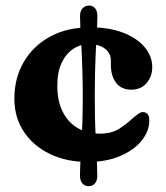

<svg xmlns="http://www.w3.org/2000/svg" viewBox="-20 -575 585 675"><path d="M313.1 -235Q313.1 -191.1 314 -154.8Q315 -118.6 316.3 -88.9Q317.6 -59.2 318.9 -35.3Q320.3 -11.4 321.2 7.8Q322.1 26.9 322.1 42.5Q322.1 60.1 313.8 69.8Q305.6 79.5 291.2 79.5Q278.5 79.5 269.8 70Q261.1 60.5 261.1 40.5Q261.1 25.4 262.1 6.6Q263.1 -12.3 264.5 -36Q266 -59.7 267.5 -89.2Q269 -118.7 269.9 -154.9Q270.9 -191.2 270.9 -235Q270.9 -280.1 269.9 -317.1Q269 -354.1 267.5 -384.4Q266.1 -414.7 264.7 -439Q263.3 -463.4 262.3 -483Q261.4 -502.6 261.4 -518.5Q261.4 -536.1 270.3 -545.8Q279.2 -555.5 293.9 -555.5Q306 -555.5 314.2 -546Q322.4 -536.5 322.4 -516.5Q322.4 -501.1 321.4 -481.7Q320.5 -462.4 319.1 -438.3Q317.7 -414.2 316.3 -384.1Q314.9 -354.1 314 -317.1Q313.1 -280.1 313.1 -235ZM515.2 -338.8Q515.2 -305.7 495.1 -282.7Q475.1 -259.7 441.6 -259.7Q406.4 -259.7 388.1 -284Q369.8 -308.3 369.8 -347.1V-362.4Q369.8 -388.2 348.8 -404Q327.7 -419.8 292.8 -419.8Q262.7 -419.8 237.3 -403.1Q212 -386.4 196.7 -354.1Q181.5 -321.8 181.5 -274.1Q181.5 -218.6 201.1 -180.8Q220.8 -143 254.5 -124Q288.3 -105.1 330.4 -105.1Q371.8 -105.1 398.6 -122.1Q425.5 -139.1 450.9 -163.1Q463.3 -173.1 470 -177.2Q476.7 -181.3 483.3 -180.9Q493.7 -180.5 499.3 -173.2Q505 -166 504.9 -150.5Q504.4 -112.3 476.9 -79.2Q449.5 -46.2 401 -25.9Q352.5 -5.6 288.8 -5.6Q214.2 -5.6 155.7 -33.6Q97.3 -61.7 63.9 -111.8Q30.5 -161.9 30.5 -228.4Q30.5 -300.1 63.3 -356.7Q96 -413.3 155.9 -446.1Q215.9 -478.9 297.4 -478.9Q364.5 -478.9 413.2 -459.9Q461.9 -441 488.5 -409.2Q515.2 -377.5 515.2 -338.8Z"/></svg>

Font: Fraunces SuperSoft
Style: Regular
Weight: 900
Version: Version 1.000;[b76b70a41]